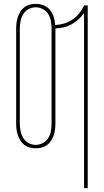

<svg xmlns="http://www.w3.org/2000/svg" viewBox="-20 -763 540 998"><path d="M417 215V-696Q404 -677 387.5 -662Q371 -647 352 -636.5Q333 -626 311.5 -621Q290 -616 268 -615V-120Q268 -105 266 -89.5Q264 -74 259 -59.5Q254 -45 245.5 -31.5Q237 -18 224.5 -9Q212 0 196.5 4Q181 8 166 8Q150 8 135 4Q120 0 107.5 -9Q95 -18 86.5 -31.5Q78 -45 73 -59.5Q68 -74 66 -89.5Q64 -105 64 -120V-615Q64 -630 66 -645.5Q68 -661 73 -675.5Q78 -690 86.5 -703.5Q95 -717 107.5 -726Q120 -735 135 -739Q150 -743 166 -743Q187 -743 207 -735Q227 -727 240 -711Q253 -695 259.5 -674.5Q266 -654 267 -633Q291 -634 314 -641Q337 -648 357 -661.5Q377 -675 392 -694Q407 -713 417 -735H436V215ZM166 -10Q185 -10 203 -19.5Q221 -29 231 -45.5Q241 -62 244.5 -81.5Q248 -101 248 -120V-615Q248 -634 244.5 -653.5Q241 -673 231 -689.5Q221 -706 203 -715.5Q185 -725 166 -725Q146 -725 128.5 -715.5Q111 -706 101 -689.5Q91 -673 87 -653.5Q83 -634 83 -615V-120Q83 -101 87 -81.5Q91 -62 101 -45.5Q111 -29 128.5 -19.5Q146 -10 166 -10Z"/></svg>

Font: Iosevka SS04 Thin
Style: Regular
Weight: 100
Monospace: yes
Designer: Belleve Invis
Foundry: Belleve Invis
Version: Version 19.0.0; ttfautohint (v1.8.4)